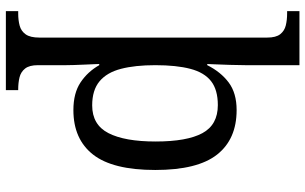

<svg xmlns="http://www.w3.org/2000/svg" viewBox="-213 -587 1040 654"><g transform="rotate(90 307.0 -260.0)"><path d="M18 240V198H26Q49 198 67.5 193Q86 188 97 172.5Q108 157 108 126V-650Q108 -680 96.5 -694.5Q85 -709 66.5 -713.5Q48 -718 26 -718H18V-760H202V-576Q202 -554 201 -523Q200 -492 199 -469Q198 -446 198 -446H202Q225 -492 261 -519Q297 -546 355 -546Q454 -546 506.5 -479.5Q559 -413 559 -269Q559 -124 506.5 -57Q454 10 355 10Q297 10 260.5 -14.5Q224 -39 202 -78H198Q198 -78 198.5 -64Q199 -50 200 -30Q201 -10 201.5 8.5Q202 27 202 35V131Q202 160 213.5 174.5Q225 189 243.5 193.5Q262 198 284 198H287V240ZM339 -54Q405 -54 433.5 -109.5Q462 -165 462 -270Q462 -377 433.5 -429.5Q405 -482 338 -482Q286 -482 256.5 -459Q227 -436 214.5 -388.5Q202 -341 202 -269Q202 -200 214.5 -152Q227 -104 257 -79Q287 -54 339 -54Z"/></g></svg>

Font: Noto Serif Tibetan
Style: Regular
Weight: 400
Designer: Monotype Design Team
Foundry: Monotype Imaging Inc.
Version: Version 2.103